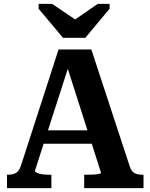

<svg xmlns="http://www.w3.org/2000/svg" viewBox="-20 -970 776 990"><path d="M305 -775H420L545 -925V-950H484L329 -843L404 -845L249 -950H179V-925ZM190 -298H468L476 -229H181ZM315 -661 337 -638 160 -89Q160 -84 170 -79Q180 -74 196.5 -71.5Q213 -69 234 -69H245V0H16V-69H22Q47 -69 63.5 -79Q80 -89 90 -122L282 -715H451L648 -115Q657 -86 673.5 -77.5Q690 -69 715 -69H720V0H414V-69H427Q448 -69 464.5 -70Q481 -71 491 -73.5Q501 -76 501 -79Z"/></svg>

Font: Roboto Serif 20pt SemiBold
Style: Regular
Weight: 600
Version: Version 1.008